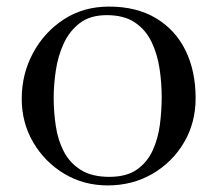

<svg xmlns="http://www.w3.org/2000/svg" viewBox="-20 -559 660 583"><path d="M471 -264Q471 -307 464.5 -350.5Q458 -394 440.5 -431Q423 -468 390 -490.5Q357 -513 304 -513Q254 -513 222.5 -489Q191 -465 173.5 -427Q156 -389 149.5 -345Q143 -301 143 -262Q143 -219 149.5 -176Q156 -133 174 -98.5Q192 -64 225.5 -43Q259 -22 312 -22Q364 -22 395.5 -44Q427 -66 443.5 -102Q460 -138 465.5 -180.5Q471 -223 471 -264ZM574 -261Q574 -186 538.5 -126Q503 -66 442.5 -31Q382 4 307 4Q234 4 175 -31.5Q116 -67 81 -126.5Q46 -186 46 -259Q46 -334 80 -397.5Q114 -461 173.5 -500Q233 -539 311 -539Q395 -539 454 -503.5Q513 -468 543.5 -405.5Q574 -343 574 -261Z"/></svg>

Font: Kaisei Tokumin
Style: Regular
Weight: 400
Designer: Font-Kai, 金井和夫
Foundry: KAZUO KANAI
Version: Version 5.003